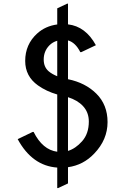

<svg xmlns="http://www.w3.org/2000/svg" viewBox="-20 -874 660 1012"><path d="M73.2 -140.6 152.3 -178.7H157.2Q204.1 -84.5 281.7 -74.2V-376Q224.1 -392.6 180.2 -423.8Q112.8 -471.7 112.8 -552.7Q112.8 -640.1 175.8 -697.3Q219.2 -736.8 281.7 -745.1V-830.1L333.5 -854.5H338.4V-745.6Q431.2 -734.9 485.4 -635.7L408.2 -599.1H403.3Q377.9 -649.9 338.4 -661.1V-456.5Q429.7 -438 487.8 -380.4Q546.9 -321.8 546.9 -230.5Q546.9 -137.7 476.6 -64.5Q419.4 -3.9 338.4 7.3V92.8L286.6 117.2H281.7V9.3Q149.4 0 73.2 -140.6ZM281.7 -472.2V-659.2Q257.3 -652.3 239.7 -634.3Q210.4 -604 210.4 -560.1Q210.4 -521 236.3 -498.5Q253.9 -483.4 281.7 -472.2ZM338.4 -361.8V-78.6Q378.4 -90.8 412.6 -129.4Q448.2 -169.4 448.2 -233.4Q448.2 -282.2 417 -315.4Q388.7 -345.7 338.4 -361.8Z"/></svg>

Font: Nova Oval
Style: Book
Weight: 400
Version: Version 2.000